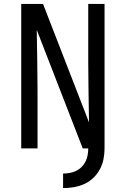

<svg xmlns="http://www.w3.org/2000/svg" viewBox="-20 -755 640 977"><path d="M301 202V128Q318 128 335 125Q352 122 367.5 114.5Q383 107 395.5 94.5Q408 82 415.5 66.5Q423 51 426 34Q429 17 429 0H401L167 -603Q168 -526 169.5 -448.5Q171 -371 171 -294V0H88V-735H199L433 -132Q432 -209 430.5 -286.5Q429 -364 429 -441V-735H512V0Q512 28 506.5 55.5Q501 83 488 107Q475 131 454.5 150.5Q434 170 408.5 181.5Q383 193 355.5 197.5Q328 202 301 202Z"/></svg>

Font: Bmono
Style: Regular
Weight: 400
Monospace: yes
Designer: Belleve Invis
Foundry: Belleve Invis
Version: Version 11.2.2; ttfautohint (v1.8.2)